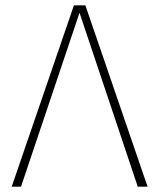

<svg xmlns="http://www.w3.org/2000/svg" viewBox="-20 -702 599 722"><path d="M535 0H498L279 -654L59 0H24L258 -682H301Z"/></svg>

Font: FiraSans
Style: Regular
Weight: 200
Designer: Carrois Corporate & Edenspiekermann AG
Foundry: Carrois Corporate GbR & Edenspiekermann AG
Version: Version 3.106;PS 003.106;hotconv 1.0.70;makeotf.lib2.5.58329